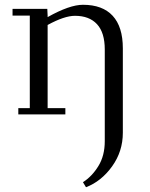

<svg xmlns="http://www.w3.org/2000/svg" viewBox="-20 -476 624 799"><path d="M32.2 -411.1V-439H176.8L178.2 -411.1V-404.8Q269.5 -456.1 325.2 -456.1Q406.7 -456.1 449 -410.2Q491.2 -364.3 491.2 -274.9V76.2Q491.2 154.3 446.3 216.6Q401.4 278.8 337.9 303.2L325.2 282.2Q362.8 258.3 389.4 215.1Q416 171.9 416 111.8V-270Q416 -340.3 383.8 -375.2Q351.6 -410.2 292 -410.2Q248 -410.2 178.2 -372.1V-25.9H252V0H56.2V-25.9H104V-411.1Z"/></svg>

Font: Dehuti Alt
Style: Book
Weight: 400
Version: Version 1.2